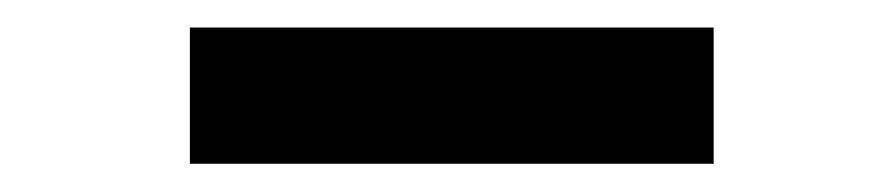

<svg xmlns="http://www.w3.org/2000/svg" viewBox="-20 -778 625 136"><path d="M114.5 -662V-758.5H485.5V-662Z"/></svg>

Font: Encode Sans SemiExpanded
Style: Bold
Weight: 700
Width: 6
Designer: Multiple Designers
Foundry: Impallari Type
Version: Version 3.002